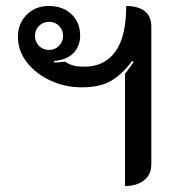

<svg xmlns="http://www.w3.org/2000/svg" viewBox="-20 -613 586 642"><path d="M398 -366Q420 -395 427 -406L422 -409Q388 -364 351 -342.5Q314 -321 253 -321Q198 -321 149 -343.5Q100 -366 70 -404.5Q40 -443 40 -490Q40 -534 69 -563.5Q98 -593 143 -593Q190 -593 219 -565.5Q248 -538 248 -494Q248 -459 226 -436Q204 -413 161 -409V-404Q178 -404 197 -407Q212 -397 227 -393.5Q242 -390 262 -390Q329 -390 365.5 -440Q402 -490 402 -593Q441 -593 463.5 -576Q486 -559 486 -524V-65Q486 -29 461.5 -10Q437 9 398 9ZM191 -493Q191 -513 177.5 -526.5Q164 -540 144 -540Q124 -540 110.5 -526.5Q97 -513 97 -493Q97 -473 110.5 -459.5Q124 -446 144 -446Q164 -446 177.5 -460Q191 -474 191 -493Z"/></svg>

Font: K2D
Style: Regular
Weight: 400
Version: Version 1.000; ttfautohint (v1.6)